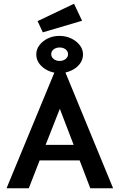

<svg xmlns="http://www.w3.org/2000/svg" viewBox="-20 -1007 640 1027"><path d="M463 0 406 -149H192L134 0H15L275 -629H326L585 0ZM300 -425 224 -232H374ZM298 -616Q265 -616 236.5 -629.5Q208 -643 191 -665.5Q174 -688 174 -716Q174 -743 191 -765.5Q208 -788 236 -801.5Q264 -815 298 -815Q332 -815 360.5 -801.5Q389 -788 406.5 -765.5Q424 -743 424 -716Q424 -688 407 -665.5Q390 -643 361 -629.5Q332 -616 298 -616ZM299 -681Q318 -681 331 -691.5Q344 -702 344 -717Q344 -733 331 -743Q318 -753 299 -753Q280 -753 267 -743Q254 -733 254 -717Q254 -702 267 -691.5Q280 -681 299 -681ZM209 -834 181 -894 376 -987 419 -896Z"/></svg>

Font: Inconsolata Expanded Bold
Style: Regular
Weight: 700
Width: 7
Monospace: yes
Designer: Raph Levien, Cyreal, Brenton Simpson
Foundry: Raph Levien, Cyreal, Google
Version: Version 3.001; ttfautohint (v1.8.2.53-6de2)